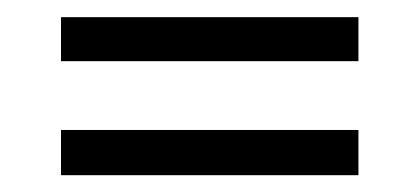

<svg xmlns="http://www.w3.org/2000/svg" viewBox="-20 -362 494 226"><path d="M51.8 -290V-341.8H401.9V-290ZM51.8 -155.8V-209H401.9V-155.8Z"/></svg>

Font: Junicode SmCond
Style: Italic
Weight: 400
Width: 4
Italic angle: -11°
Designer: Peter S. Baker
Version: Version 2.206